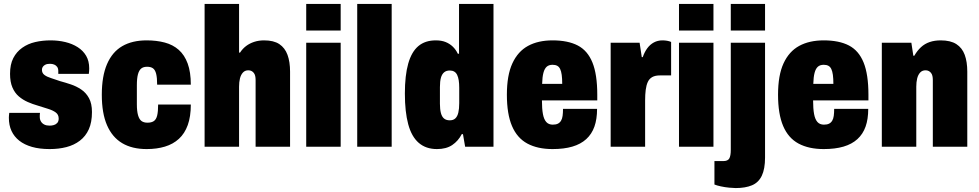

<svg xmlns="http://www.w3.org/2000/svg" viewBox="-20 -745 4972 975"><path d="M232 12Q181 12 142.5 1Q104 -10 78 -30.5Q52 -51 38.5 -80Q25 -109 25 -147Q25 -150 25.5 -157.5Q26 -165 27 -172H183Q182 -164 182 -160Q182 -156 182 -151Q182 -138 188 -128Q194 -118 205 -112.5Q216 -107 232 -107Q243 -107 253.5 -110Q264 -113 271 -121Q278 -129 278 -143Q278 -163 263 -174Q248 -185 223.5 -192.5Q199 -200 171 -209Q146 -216 121 -227Q96 -238 75.5 -255.5Q55 -273 43 -301Q31 -329 31 -370Q31 -418 47.5 -450Q64 -482 93 -502.5Q122 -523 159 -531.5Q196 -540 237 -540Q276 -540 311.5 -531.5Q347 -523 374.5 -505.5Q402 -488 417.5 -461.5Q433 -435 433 -398Q433 -392 432.5 -384Q432 -376 431 -370H276V-384Q276 -397 270.5 -405Q265 -413 255.5 -417Q246 -421 234 -421Q228 -421 221 -420Q214 -419 207.5 -415Q201 -411 197 -405Q193 -399 193 -390Q193 -374 205.5 -364.5Q218 -355 239 -348.5Q260 -342 285 -333Q311 -326 339.5 -316.5Q368 -307 392.5 -290.5Q417 -274 432 -246.5Q447 -219 447 -176Q447 -124 431 -88.5Q415 -53 385.5 -30.5Q356 -8 317 2Q278 12 232 12Z M725 12Q651 12 600.5 -18Q550 -48 523.5 -109Q497 -170 497 -264Q497 -358 523.5 -419.5Q550 -481 600.5 -510.5Q651 -540 725 -540Q775 -540 816.5 -529Q858 -518 887.5 -492Q917 -466 933 -422.5Q949 -379 949 -315H778Q778 -350 773 -370Q768 -390 757 -398Q746 -406 727 -406Q708 -406 697 -397Q686 -388 680.5 -367.5Q675 -347 675 -312V-215Q675 -181 681 -160Q687 -139 698.5 -130.5Q710 -122 729 -122Q749 -122 761 -130Q773 -138 778 -158Q783 -178 783 -214H949Q949 -153 933.5 -110Q918 -67 888.5 -40Q859 -13 817.5 -0.5Q776 12 725 12Z M1019 0V-725H1194V-478H1199Q1212 -498 1230 -511.5Q1248 -525 1271 -532.5Q1294 -540 1321 -540Q1370 -540 1398.5 -521Q1427 -502 1440 -466.5Q1453 -431 1453 -381V0H1278V-339Q1278 -350 1276 -359Q1274 -368 1269 -374.5Q1264 -381 1257 -384.5Q1250 -388 1241 -388Q1224 -388 1213.5 -376.5Q1203 -365 1198.5 -346.5Q1194 -328 1194 -305V0Z M1535 -590V-725H1710V-590ZM1535 0V-528H1710V0Z M1794 0V-725H1969V0Z M2199 12Q2143 12 2106.5 -19.5Q2070 -51 2053 -114Q2036 -177 2036 -270Q2036 -362 2053 -422Q2070 -482 2104.5 -511Q2139 -540 2193 -540Q2222 -540 2243 -531.5Q2264 -523 2279.5 -508Q2295 -493 2305 -472H2311V-725H2486V0H2342L2331 -64H2325Q2307 -29 2276.5 -8.5Q2246 12 2199 12ZM2264 -134Q2282 -134 2292.5 -144Q2303 -154 2307.5 -173.5Q2312 -193 2312 -221V-299Q2312 -321 2309.5 -337Q2307 -353 2301.5 -364.5Q2296 -376 2286.5 -381.5Q2277 -387 2264 -387Q2246 -387 2235 -377.5Q2224 -368 2219 -350Q2214 -332 2214 -303V-218Q2214 -190 2219 -171Q2224 -152 2235 -143Q2246 -134 2264 -134Z M2786 12Q2710 12 2658 -16Q2606 -44 2580 -105Q2554 -166 2554 -264Q2554 -363 2582 -423.5Q2610 -484 2661.5 -512Q2713 -540 2786 -540Q2864 -540 2914 -514Q2964 -488 2988.5 -427.5Q3013 -367 3013 -264V-235H2732Q2732 -193 2737 -166Q2742 -139 2754 -125.5Q2766 -112 2787 -112Q2803 -112 2813 -117Q2823 -122 2829 -132Q2835 -142 2837 -157Q2839 -172 2839 -192H3012Q3012 -140 2998.5 -102Q2985 -64 2957 -38.5Q2929 -13 2886.5 -0.5Q2844 12 2786 12ZM2733 -319H2835Q2835 -346 2832.5 -364.5Q2830 -383 2824.5 -394.5Q2819 -406 2809.5 -411Q2800 -416 2786 -416Q2767 -416 2756 -406Q2745 -396 2739.5 -375Q2734 -354 2733 -319Z M3081 0V-528H3228L3239 -455H3244Q3253 -481 3267 -500Q3281 -519 3300.5 -529.5Q3320 -540 3344 -540Q3356 -540 3367.5 -538Q3379 -536 3388 -532V-362H3331Q3307 -362 3292 -353.5Q3277 -345 3269.5 -328.5Q3262 -312 3259 -288.5Q3256 -265 3256 -235V0Z M3428 -590V-725H3603V-590ZM3428 0V-528H3603V0Z M3691 -590V-725H3865V-590ZM3716 210Q3704 210 3683 208Q3662 206 3641 201.5Q3620 197 3608 192V73H3653Q3676 73 3683.5 59.5Q3691 46 3691 16V-528H3865V55Q3865 113 3848.5 147.5Q3832 182 3798.5 196Q3765 210 3716 210Z M4163 12Q4087 12 4035 -16Q3983 -44 3957 -105Q3931 -166 3931 -264Q3931 -363 3959 -423.5Q3987 -484 4038.5 -512Q4090 -540 4163 -540Q4241 -540 4291 -514Q4341 -488 4365.5 -427.5Q4390 -367 4390 -264V-235H4109Q4109 -193 4114 -166Q4119 -139 4131 -125.5Q4143 -112 4164 -112Q4180 -112 4190 -117Q4200 -122 4206 -132Q4212 -142 4214 -157Q4216 -172 4216 -192H4389Q4389 -140 4375.5 -102Q4362 -64 4334 -38.5Q4306 -13 4263.5 -0.5Q4221 12 4163 12ZM4110 -319H4212Q4212 -346 4209.5 -364.5Q4207 -383 4201.5 -394.5Q4196 -406 4186.5 -411Q4177 -416 4163 -416Q4144 -416 4133 -406Q4122 -396 4116.5 -375Q4111 -354 4110 -319Z M4458 0V-528H4608L4618 -462H4623Q4638 -488 4657 -505.5Q4676 -523 4701 -531.5Q4726 -540 4757 -540Q4807 -540 4836.5 -521Q4866 -502 4879 -466.5Q4892 -431 4892 -381V0H4717V-339Q4717 -350 4715 -359Q4713 -368 4708 -374.5Q4703 -381 4696 -384.5Q4689 -388 4680 -388Q4663 -388 4652.5 -376.5Q4642 -365 4637.5 -346.5Q4633 -328 4633 -305V0Z"/></svg>

Font: Archivo Condensed Black
Style: Regular
Weight: 900
Width: 3
Designer: Hector Gatti
Foundry: Omnibus-Type
Version: Version 2.001